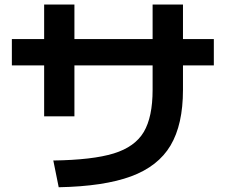

<svg xmlns="http://www.w3.org/2000/svg" viewBox="-20 -780 978 832"><path d="M641.3 -390.7V-760.4H772.9V-390.7Q772.9 -240.4 719.1 -149.8Q665.4 -59.2 548 -15.8Q430.6 27.6 234.4 31.4L211 -84.5Q381.2 -86.9 472.9 -115.1Q564.6 -143.4 603 -208.1Q641.3 -272.8 641.3 -390.7ZM171.3 -760.4H302.5V-275.9H171.3ZM31.4 -610.7H906.6V-496.6H31.4Z"/></svg>

Font: Pretendard JP Variable
Style: Regular
Weight: 400
Designer: Base glyphs from Inter by Rasmus Andersson; Hangul glyphs from Noto Sans CJK(Source Han Sans) by Jang Soo-young and Kang
Foundry: Kil Hyung-jin
Version: Version 1.307;Glyphs 3.2 (3192)